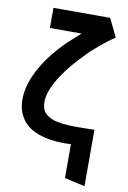

<svg xmlns="http://www.w3.org/2000/svg" viewBox="-99 -759 686 1033"><g transform="rotate(10 244.0 -242.0)"><path d="M465 -600 417 -700H107V-590H280Q257 -569 243 -556.5Q229 -544 220 -536Q211 -528 203 -520Q170 -487 139 -448.5Q108 -410 83 -366.5Q58 -323 43 -277.5Q28 -232 28 -186Q28 -144 43 -109Q58 -74 86 -50Q112 -28 149.5 -14.5Q187 -1 233 4Q279 9 327 6V191L438 216V-92Q408 -92 372.5 -91Q337 -90 301 -91.5Q265 -93 234 -99.5Q203 -106 183 -120Q161 -134 154 -153.5Q147 -173 147 -192Q147 -227 163 -265.5Q179 -304 204 -341.5Q229 -379 257.5 -412.5Q286 -446 311 -471Q328 -490 347.5 -507.5Q367 -525 386.5 -541.5Q406 -558 426 -573Q446 -588 465 -600Z"/></g></svg>

Font: Advent Pro Expanded
Style: Bold
Weight: 700
Width: 7
Designer: VivaRado, Andreas Kalpakidis
Foundry: VivaRado, Andreas Kalpakidis
Version: Version 3.000